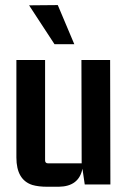

<svg xmlns="http://www.w3.org/2000/svg" viewBox="-20 -709 496 738"><path d="M206.1 8.8Q283.2 7.8 296.9 -60.5L305.7 0H404.3L403.3 -478.5H293L293.9 -81.1H165Q153.3 -81.1 153.3 -92.8V-478.5H43V-103.5Q43 -17.6 104.5 2Q127.9 8.8 161.1 8.8ZM91.8 -688.5 202.1 -689.5 265.6 -539.1H189.5Z"/></svg>

Font: Gemunu Libre
Style: Bold
Weight: 700
Designer: Pushpananda Ekanayake, Sol Matas, Kosala Senevirathne
Foundry: Mooniak
Version: Version 1.001